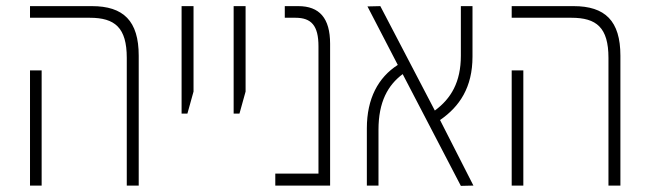

<svg xmlns="http://www.w3.org/2000/svg" viewBox="-20 -606 2118 627"><path d="M394 0H433V-424C433 -538 383 -586 280 -586H78V-548H273C355 -548 394 -516 394 -417ZM78 0H116V-376H78Z M573 -235H592L612 -307V-586H573Z M743 -235H762L782 -307V-586H743Z M879 0H1058V-463C1058 -547 1023 -586 954 -586H910V-548H945C997 -548 1020 -522 1020 -455V-39H879Z M1178 0H1216V-182C1216 -274 1247 -328 1295 -364L1485 1L1526 0L1417 -214C1481 -258 1523 -321 1523 -421V-586H1485V-424C1485 -338 1453 -284 1400 -245L1222 -586L1180 -585L1279 -394C1215 -353 1178 -284 1178 -187Z M1967 0H2006V-424C2006 -538 1956 -586 1853 -586H1651V-548H1846C1928 -548 1967 -516 1967 -417ZM1651 0H1689V-376H1651Z"/></svg>

Font: Noto Sans Hebrew Condensed ExtraLight
Style: Regular
Weight: 200
Width: 3
Designer: Monotype Design Team
Foundry: Monotype Imaging Inc.
Version: Version 2.004